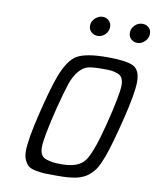

<svg xmlns="http://www.w3.org/2000/svg" viewBox="-91 -888 787 969"><g transform="rotate(10 303.0 -404.0)"><path d="M91.8 -85Q91.8 -143.1 125 -279.5Q158.2 -416 182.1 -480Q216.3 -570.8 261.7 -596.4Q307.1 -622.1 416 -622.1Q511.2 -622.1 547.6 -604.5Q584 -586.9 584 -525.9Q584 -466.8 550 -329.8Q516.1 -192.9 493.2 -129.9Q478 -88.9 464.6 -66.4Q451.2 -43.9 427.5 -24.4Q403.8 -4.9 367.9 3.2Q332 11.2 276.9 11.2H259.8Q221.7 11.2 203.9 10.5Q186 9.8 159.9 4.9Q133.8 0 121.8 -9.5Q109.9 -19 100.8 -38.1Q91.8 -57.1 91.8 -85ZM168 -117.2Q168 -94.2 176 -80.1Q184.1 -65.9 201.7 -60.1Q219.2 -54.2 236.1 -52Q252.9 -49.8 280.8 -49.8Q365.7 -49.8 397.9 -91.8Q430.2 -133.8 467.8 -280.8Q509.8 -445.8 509.8 -494.1Q509.8 -517.1 502.4 -531Q495.1 -544.9 478 -551Q460.9 -557.1 446 -558.6Q431.2 -560.1 401.9 -560.1Q353 -560.1 328.1 -554.4Q303.2 -548.8 280.5 -522Q257.8 -495.1 243.9 -453.6Q230 -412.1 208 -327.1Q168 -167 168 -117.2ZM300.8 -764.2Q300.8 -786.1 318.4 -802.5Q335.9 -818.8 356.9 -818.8Q375 -818.8 388.4 -806.4Q401.9 -793.9 401.9 -774.9Q401.9 -751 385 -735.1Q368.2 -719.2 347.2 -719.2Q328.1 -719.2 314.5 -731.7Q300.8 -744.1 300.8 -764.2ZM504.9 -764.2Q504.9 -785.2 521.5 -802Q538.1 -818.8 561 -818.8Q580.1 -818.8 593 -806.9Q606 -794.9 606 -774.9Q606 -752.9 588.9 -736.1Q571.8 -719.2 550.8 -719.2Q531.7 -719.2 518.3 -731.7Q504.9 -744.1 504.9 -764.2Z"/></g></svg>

Font: CMU Typewriter Text
Style: Italic
Weight: 500
Italic angle: -14.04°
Version: Version 0.7.0